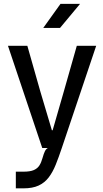

<svg xmlns="http://www.w3.org/2000/svg" viewBox="-20 -790 548 1025"><path d="M64.5 215.5V126.5H105Q141 126.5 160.8 117.8Q180.5 109 190.5 93Q200.5 77 206.5 55Q214 28.5 220 16.8Q226 5 235.5 0H205.5L22.5 -545.5H126L195.5 -301L257 -94.5H261L320.5 -301L390 -545.5H493.5L310 0Q293.5 49.5 277.5 89.2Q261.5 129 240 157.2Q218.5 185.5 186.2 200.5Q154 215.5 105 215.5ZM211 -641 303 -769.5H407.5L300.5 -641Z"/></svg>

Font: Spline Sans
Style: Regular
Weight: 400
Designer: Eben Sorkin, Mirko Velimirovic
Foundry: Sorkin Type
Version: Version 1.001